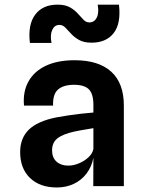

<svg xmlns="http://www.w3.org/2000/svg" viewBox="-20 -822 640 848"><path d="M231 6Q156 6 112.5 -36Q69 -78 69 -150Q69 -211.5 107 -249Q145 -286.5 228.5 -303.5Q255 -308.5 282.8 -312.5Q310.5 -316.5 338.5 -319.8Q366.5 -323 392.5 -325V-358.5Q392.5 -407 372.8 -427.2Q353 -447.5 306.5 -447.5Q261 -447.5 236.8 -427Q212.5 -406.5 214.5 -355.5H86Q80.5 -417 105.8 -462.2Q131 -507.5 183 -531.8Q235 -556 309 -556Q416 -556 471.5 -505.2Q527 -454.5 527 -355.5V0H392L392.5 -125Q384.5 -84.5 361.8 -55Q339 -25.5 305.5 -9.8Q272 6 231 6ZM281.5 -90.5Q305 -90.5 329.2 -100.8Q353.5 -111 371 -127.5Q388.5 -144 392.5 -163.5V-256Q382 -254 366.2 -251.5Q350.5 -249 335 -246.2Q319.5 -243.5 308.5 -241Q257 -229.5 233.5 -210.8Q210 -192 210 -158Q210 -126 229.5 -108.2Q249 -90.5 281.5 -90.5ZM384.5 -633.5Q351 -633.5 329.8 -645.2Q308.5 -657 294.2 -672.8Q280 -688.5 268.5 -700.2Q257 -712 242.5 -712Q221 -712 210.8 -690Q200.5 -668 207.5 -632.5H112Q102.5 -714 135.8 -757.8Q169 -801.5 234 -801.5Q267.5 -801.5 288.5 -789.8Q309.5 -778 323.5 -762.2Q337.5 -746.5 348.8 -734.8Q360 -723 374.5 -723Q396.5 -723 407.2 -743.8Q418 -764.5 411.5 -801.5H505.5Q515 -717.5 481.8 -675.5Q448.5 -633.5 384.5 -633.5Z"/></svg>

Font: Spline Sans Mono SemiBold
Style: Regular
Weight: 600
Monospace: yes
Version: Version 1.004